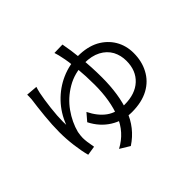

<svg xmlns="http://www.w3.org/2000/svg" viewBox="-185 -1049 1370 1370"><g transform="rotate(-45 500.0 -364.5)"><path d="M232 -664Q221 -610 212 -533.5Q203 -457 203 -400Q203 -378 204 -369Q237 -456 299 -521Q361 -586 441.5 -621.5Q522 -657 610 -657Q703 -657 770 -622Q836 -586 871.5 -526Q907 -466 907 -391Q907 -308 873 -244Q838 -176 769 -138.5Q700 -101 600 -101Q511 -101 438 -147Q365 -193 323 -276L371 -332Q409 -255 464 -215.5Q519 -176 600 -176Q708 -176 769.5 -233Q831 -290 831 -388Q831 -443 807 -489Q781 -536 730.5 -562.5Q680 -589 607 -589Q508 -589 428.5 -542.5Q349 -496 298 -424Q247 -352 227 -274Q221 -240 221 -220Q221 -183 234 -118L164 -107Q150 -158 141 -228Q132 -298 132 -366Q132 -437 140.5 -522.5Q149 -608 158 -672Q160 -705 159 -718L245 -711Q240 -698 232 -664ZM624 -427Q624 -257 579 -133Q534 -9 423 64L349 19Q458 -39 504 -154Q550 -269 550 -427Q550 -515 542 -598.5Q534 -682 523 -729Q519 -753 507 -791L590 -793Q603 -728 613.5 -629Q624 -530 624 -427Z"/></g></svg>

Font: Merged Yaku Han JP
Style: Regular
Weight: 400
Designer: Ryoko NISHIZUKA 西塚涼子 (kana, bopomofo & ideographs); Paul D. Hunt (Latin, Greek & Cyrillic); Sandoll Communications 산돌커뮤니
Foundry: Adobe
Version: Version 2.004